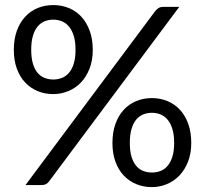

<svg xmlns="http://www.w3.org/2000/svg" viewBox="-20 -744 826 772"><path d="M353 -543.5Q353 -501.5 340.1 -468.3Q327.1 -435.1 305.4 -412.4Q283.7 -389.6 254.6 -377.7Q225.6 -365.7 194.3 -365.7Q160.2 -365.7 131.3 -377.7Q102.5 -389.6 81.1 -412.4Q59.6 -435.1 47.6 -468.3Q35.6 -501.5 35.6 -543.5Q35.6 -586.4 47.6 -619.9Q59.6 -653.3 81.1 -676.5Q102.5 -699.7 131.3 -711.7Q160.2 -723.6 194.3 -723.6Q227.5 -723.6 256.8 -711.7Q286.1 -699.7 307.4 -676.5Q328.6 -653.3 340.8 -619.9Q353 -586.4 353 -543.5ZM283.7 -543.5Q283.7 -576.7 276.6 -599.6Q269.5 -622.6 257.3 -637.2Q245.1 -651.9 228.8 -658.4Q212.4 -665 194.3 -665Q175.8 -665 159.4 -658.4Q143.1 -651.9 131.1 -637.2Q119.1 -622.6 112.3 -599.6Q105.5 -576.7 105.5 -543.5Q105.5 -511.2 112.3 -488.3Q119.1 -465.3 131.1 -451.2Q143.1 -437 159.4 -430.7Q175.8 -424.3 194.3 -424.3Q212.4 -424.3 228.8 -430.7Q245.1 -437 257.3 -451.2Q269.5 -465.3 276.6 -488.3Q283.7 -511.2 283.7 -543.5ZM603.5 -698.7Q610.4 -707 617.4 -711.7Q624.5 -716.3 636.7 -716.3H700.7L177.2 -14.6Q172.4 -7.8 165.3 -3.9Q158.2 0 148.4 0H82.5ZM749 -168.9Q749 -127 736.1 -94Q723.1 -61 701.4 -38.3Q679.7 -15.6 650.9 -3.7Q622.1 8.3 590.8 8.3Q556.6 8.3 527.8 -3.7Q499 -15.6 477.5 -38.3Q456.1 -61 444.1 -94Q432.1 -127 432.1 -168.9Q432.1 -211.9 444.1 -245.6Q456.1 -279.3 477.5 -302.5Q499 -325.7 527.8 -337.6Q556.6 -349.6 590.8 -349.6Q624 -349.6 653.1 -337.6Q682.1 -325.7 703.6 -302.5Q725.1 -279.3 737.1 -245.6Q749 -211.9 749 -168.9ZM680.2 -168.9Q680.2 -202.1 673.1 -225.3Q666 -248.5 653.8 -262.9Q641.6 -277.3 625.5 -283.9Q609.4 -290.5 590.8 -290.5Q572.3 -290.5 555.9 -283.9Q539.6 -277.3 527.6 -262.9Q515.6 -248.5 508.8 -225.3Q502 -202.1 502 -168.9Q502 -136.7 508.8 -114Q515.6 -91.3 527.6 -77.1Q539.6 -63 555.9 -56.6Q572.3 -50.3 590.8 -50.3Q609.4 -50.3 625.5 -56.6Q641.6 -63 653.8 -77.1Q666 -91.3 673.1 -114Q680.2 -136.7 680.2 -168.9Z"/></svg>

Font: Kantumruy
Style: Regular
Weight: 400
Foundry: Sovichet Tep
Version: Version 1.20 August 16, 2013